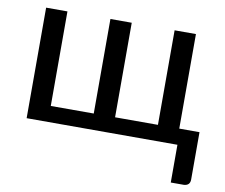

<svg xmlns="http://www.w3.org/2000/svg" viewBox="-76 -601 1020 869"><g transform="rotate(10 434.0 -167.0)"><path d="M821.5 173.5H761V0H68V-508H166V-73.5H363.5V-508H461.5V-73.5H658.5V-508H756.5V-73.5H849.5V144Q849.5 171.5 821.5 173.5Z"/></g></svg>

Font: Verano Sans Medium
Style: Regular
Weight: 500
Designer: Lukasz Dziedzic with Adam Twardoch and Botio Nikoltchev
Foundry: tyPoland Lukasz Dziedzic
Version: Version 3.001;December 28, 2019;FontCreator 12.0.0.2547 64-b